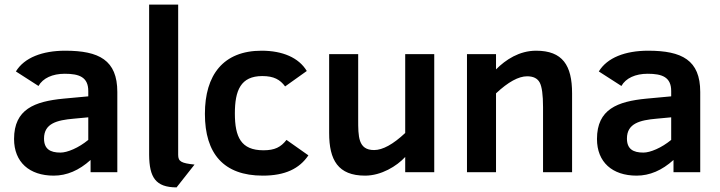

<svg xmlns="http://www.w3.org/2000/svg" viewBox="-20 -747 3125 833"><path d="M263 -527C164.1 -527 85.3 -497 49 -437L147 -374C166 -407.9 207.6 -427 261 -427C323.5 -427 363 -412.6 363 -352V-329L255 -319C130.1 -306.8 41 -273.5 41 -144C41 -43.5 107.7 15 213 15C269.7 15 323 -7.7 373 -53V0H489V-348C489 -486.2 409.6 -527 263 -527ZM171 -146C171 -211.8 227.7 -225.7 299 -232L363 -238V-140C341.7 -122.7 320 -109.2 298 -99.5C276 -89.8 257.3 -85 242 -85C197.8 -85 171 -100.5 171 -146Z M627 -75C627.9 22.7 655.1 65.7 746 66L824 -33C767 -39 753 -46 753 -75V-727H627Z M1123 -95C1025.5 -95 999 -152.6 999 -255C999 -354.8 1024.3 -417 1118 -417C1168.2 -417 1195.1 -401.6 1217 -372L1311 -439C1276.3 -496.9 1205.8 -527 1115 -527C948.1 -527 869 -421.3 869 -253C869 -80.5 950.3 15 1120 15C1217 15 1279 -15.2 1318 -73L1223 -140C1198.2 -108.4 1172.1 -95 1123 -95Z M1564 15C1634.2 15 1701.6 -26.3 1738 -66V0H1864V-512H1738V-170C1685.3 -120.7 1640.3 -96 1603 -96C1533.5 -96 1534 -155 1534 -230V-512H1408V-170C1408 -52.6 1446.6 15 1564 15Z M2306 -527C2232.8 -527 2174.1 -488.1 2132 -446V-512H2006V0H2132V-342C2184.7 -391.3 2229.7 -416 2267 -416C2293.7 -416 2311.8 -407 2321.5 -389C2331.2 -371 2336 -335.3 2336 -282V0H2462V-342C2462 -463.6 2420.8 -527 2306 -527Z M2792 -527C2693.1 -527 2614.3 -497 2578 -437L2676 -374C2695 -407.9 2736.6 -427 2790 -427C2852.5 -427 2892 -412.6 2892 -352V-329L2784 -319C2659.1 -306.8 2570 -273.5 2570 -144C2570 -43.5 2636.7 15 2742 15C2798.7 15 2852 -7.7 2902 -53V0H3018V-348C3018 -486.2 2938.6 -527 2792 -527ZM2700 -146C2700 -211.8 2756.7 -225.7 2828 -232L2892 -238V-140C2870.7 -122.7 2849 -109.2 2827 -99.5C2805 -89.8 2786.3 -85 2771 -85C2726.8 -85 2700 -100.5 2700 -146Z"/></svg>

Font: Fog Sans
Style: Bold
Weight: 700
Foundry: Intel Corporation
Version: Version 1.00